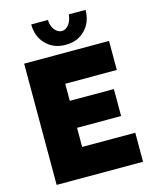

<svg xmlns="http://www.w3.org/2000/svg" viewBox="-133 -1000 862 1086"><g transform="rotate(-15 298.5 -457.0)"><path d="M567 -170V0H61V-710H558V-540H256V-440H514V-282H256V-170ZM316 -833Q339 -833 356.5 -856Q374 -879 377 -914H475Q475 -843 431 -797.5Q387 -752 316 -752Q246 -752 201.5 -797.5Q157 -843 157 -914H255Q255 -881 273 -857Q291 -833 316 -833Z"/></g></svg>

Font: Raleway Black
Style: Regular
Weight: 900
Designer: Matt McInerney, Pablo Impallari, Rodrigo Fuenzalida
Foundry: Matt McInerney, Pablo Impallari, Rodrigo Fuenzalida
Version: Version 4.026